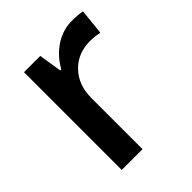

<svg xmlns="http://www.w3.org/2000/svg" viewBox="-160 -650 750 750"><g transform="rotate(-45 215.5 -275.0)"><path d="M356 -549.8Q390.6 -549.8 413.1 -544.9L401.9 -438Q377.4 -443.8 351.1 -443.8Q282.2 -443.8 239.5 -398.9Q196.8 -354 196.8 -282.2V0H82V-540H171.9L187 -444.8H192.9Q219.7 -493.2 262.9 -521.5Q306.2 -549.8 356 -549.8Z"/></g></svg>

Font: f4_46533          
Style: Regular
Weight: 600
Foundry: Ascender Corporation
Version: Version 1.10